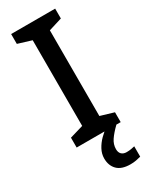

<svg xmlns="http://www.w3.org/2000/svg" viewBox="-239 -860 831 1046"><g transform="rotate(-30 177.0 -337.0)"><path d="M315 -93H38V-155L123 -180V-719L38 -745V-807H315V-745L231 -719V-180L315 -155ZM219 22Q219 43 230.5 54Q242 65 262 65Q279 65 291.5 62.5Q304 60 313 58V123Q298 127 282.5 130Q267 133 247 133Q192 133 165 106Q138 79 138 34Q138 5 152.5 -22Q167 -49 189.5 -71.5Q212 -94 235 -109L288 -93Q255 -61 237 -34.5Q219 -8 219 22Z"/></g></svg>

Font: Noto Sans Kannada UI Medium
Style: Regular
Weight: 500
Designer: Jelle Bosma - Monotype Design Team
Foundry: Monotype Imaging Inc.
Version: Version 2.005; ttfautohint (v1.8.4.7-5d5b)